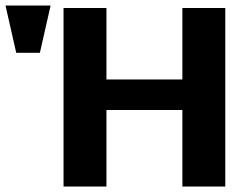

<svg xmlns="http://www.w3.org/2000/svg" viewBox="-20 -678 909 698"><path d="M799 0V-649H643V-389H367V-649H211V0H367V-278H643V0ZM125 -486 164 -658H0L39 -486Z"/></svg>

Font: Play
Style: Bold
Weight: 700
Designer: Jonas Hecksher
Foundry: Jonas Hecksher, Playtypeª, e-types AS
Version: Version 1.002